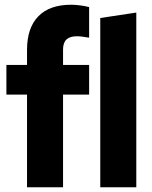

<svg xmlns="http://www.w3.org/2000/svg" viewBox="-20 -790 640 810"><path d="M94 0V-391H7V-516H94V-580Q94 -672 141.5 -721Q189 -770 280 -770Q299 -770 320.5 -767Q342 -764 356 -760V-631Q338 -634 326.5 -635.5Q315 -637 304 -637Q275 -637 260.5 -623.5Q246 -610 246 -581V-516H356V-391H246V0ZM403 0V-714L555 -737V0Z"/></svg>

Font: Red Hat Mono VF Light
Style: Regular
Weight: 300
Monospace: yes
Designer: Pentagram, MCKL
Foundry: Pentagram, MCKL
Version: Version 1.023